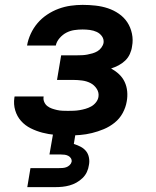

<svg xmlns="http://www.w3.org/2000/svg" viewBox="-20 -548 640 788"><path d="M259 8Q232 8 205.5 5.5Q179 3 154 -3.5Q129 -10 106 -21.5Q83 -33 66.5 -51.5Q50 -70 42.5 -95Q35 -120 39 -147Q39 -149 39.5 -150Q40 -151 40 -152H159Q159 -152 159 -151.5Q159 -151 159 -151Q157 -140 161.5 -129.5Q166 -119 174.5 -112.5Q183 -106 193 -102.5Q203 -99 214 -96.5Q225 -94 236.5 -93.5Q248 -93 259 -93Q271 -93 283 -93.5Q295 -94 307 -96Q319 -98 331 -101.5Q343 -105 354 -111Q365 -117 373.5 -127.5Q382 -138 384 -150Q387 -168 377 -183.5Q367 -199 351.5 -207Q336 -215 317.5 -217.5Q299 -220 280 -220H214L231 -321H297Q307 -321 317.5 -321.5Q328 -322 338.5 -324Q349 -326 359.5 -329Q370 -332 379.5 -337.5Q389 -343 396 -352.5Q403 -362 405 -372Q407 -387 398.5 -399Q390 -411 377 -417Q364 -423 349 -425Q334 -427 319 -427Q302 -427 285 -424.5Q268 -422 252.5 -414Q237 -406 224.5 -391.5Q212 -377 209 -361H91Q95 -385 106 -409Q117 -433 134 -453Q151 -473 173.5 -488Q196 -503 220.5 -512Q245 -521 270 -524.5Q295 -528 319 -528Q346 -528 372.5 -525Q399 -522 423 -514Q447 -506 468 -491.5Q489 -477 502.5 -456.5Q516 -436 521.5 -410Q527 -384 522 -358Q520 -342 513 -326.5Q506 -311 494 -299.5Q482 -288 467 -280Q452 -272 436 -267Q454 -257 468.5 -243.5Q483 -230 491.5 -212Q500 -194 502 -173Q504 -152 500 -131Q496 -107 483.5 -84Q471 -61 450.5 -44.5Q430 -28 406 -18Q382 -8 357.5 -2Q333 4 308.5 6Q284 8 259 8ZM92 220 105 142H220Q228 142 236 141.5Q244 141 251.5 138.5Q259 136 265.5 130Q272 124 274 116Q275 108 271 101.5Q267 95 260 91.5Q253 88 245.5 87Q238 86 229 86H183L198 0H290L283 43Q297 47 310.5 54Q324 61 333 72Q342 83 345 98.5Q348 114 345 129Q343 144 336.5 158Q330 172 318.5 183Q307 194 293.5 201.5Q280 209 265.5 213Q251 217 236.5 218.5Q222 220 207 220Z"/></svg>

Font: Iosevka SS04 Extended Oblique
Style: Bold
Weight: 700
Width: 7
Italic angle: -9°
Monospace: yes
Designer: Belleve Invis
Foundry: Belleve Invis
Version: Version 19.0.0; ttfautohint (v1.8.4)